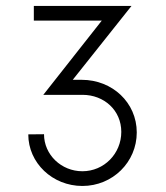

<svg xmlns="http://www.w3.org/2000/svg" viewBox="-20 -615 556 643"><path d="M253.9 -347.7H223.6L420.4 -595.2H93.3V-545.9H320.8L125 -297.4H256.3C328.6 -297.4 386.2 -245.6 386.2 -173.3C386.2 -100.6 328.6 -41.5 255.9 -41.5C185.5 -41.5 127.4 -96.7 127.4 -165.5L74.7 -165C74.7 -69.3 155.8 7.8 255.9 7.8C357.4 7.8 438 -72.3 438 -171.4C438 -271.5 356 -347.7 253.9 -347.7Z"/></svg>

Font: Now Light
Style: Regular
Weight: 300
Designer: Alfredo Marco Pradil
Foundry: Alfredo Marco Pradil
Version: Version 1.200;hotconv 1.0.109;makeotfexe 2.5.65596